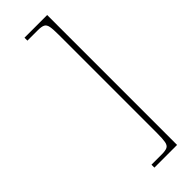

<svg xmlns="http://www.w3.org/2000/svg" viewBox="-292 -780 928 928"><g transform="rotate(-45 172.5 -316.0)"><path d="M127 128V108H198Q223 108 235 102Q247 96 250.5 77Q254 58 254 20V-652Q254 -691 250.5 -709.5Q247 -728 235 -734Q223 -740 198 -740H127V-760H282V128Z"/></g></svg>

Font: Noto Serif Bengali Thin
Style: Regular
Weight: 250
Version: Version 2.003